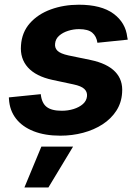

<svg xmlns="http://www.w3.org/2000/svg" viewBox="-20 -573 600 826"><path d="M239.5 10.7Q173.2 10.7 124.5 -8.5Q75.8 -27.7 48.6 -63Q21.4 -98.3 18.6 -146.6Q18.4 -148.7 18.3 -150.4Q18.2 -152.1 18.2 -154L155.4 -167.9Q159.3 -129.8 180.5 -113.2Q201.7 -96.5 245.9 -96.5Q272.8 -96.5 296.8 -104Q320.8 -111.5 336.7 -125.4Q352.5 -139.4 354.3 -159.1Q356.1 -177.8 342.7 -190.4Q329.3 -203 296.3 -209.9L205.5 -229.3Q134.2 -244.8 100 -282.9Q65.8 -321.1 70.3 -377.5Q73.9 -434 108.6 -473.2Q143.3 -512.3 198.7 -532.5Q254.1 -552.7 319.1 -552.7Q415.7 -552.7 468.1 -514.2Q520.6 -475.6 527.5 -412.9Q528.1 -410.4 528.7 -407.7Q529.3 -405.1 529.5 -402.4L399.1 -389Q395.1 -417 376.9 -432.4Q358.7 -447.7 319.8 -447.7Q296.1 -447.7 273.1 -440.4Q250.1 -433.2 234.5 -419.4Q218.8 -405.6 217 -385.2Q214.8 -366.9 227.4 -354.5Q240.1 -342.1 274.4 -334.6L369.3 -315Q440.9 -300.1 475.3 -264.5Q509.8 -229 505.3 -173.8Q502.6 -130.4 480.2 -96.1Q457.8 -61.8 420.9 -37.9Q384 -14.1 337.3 -1.7Q290.6 10.7 239.5 10.7ZM85 233.6 158 57.6H294.4L188.2 233.6Z"/></svg>

Font: Adwaita Sans
Style: Italic
Weight: 400
Italic angle: -9.39999°
Designer: Rasmus Andersson
Foundry: rsms
Version: Version 4.001;git-9221beed3